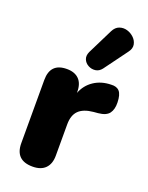

<svg xmlns="http://www.w3.org/2000/svg" viewBox="-148 -861 731 946"><g transform="rotate(20 217.0 -388.0)"><path d="M305 -564Q291 -546 271.5 -543.5Q252 -541 234.5 -550.5Q217 -560 210 -577.5Q203 -595 213 -617L279 -750Q291 -774 311 -781Q331 -788 351.5 -782Q372 -776 387.5 -761Q403 -746 406.5 -726Q410 -706 394 -685ZM143 9Q52 9 52 -81V-412Q52 -501 139 -501Q180 -501 202.5 -478.5Q225 -456 225 -412V-407Q242 -451 280 -476.5Q318 -502 370 -503Q399 -505 413.5 -488.5Q428 -472 429 -431Q430 -395 414.5 -374Q399 -353 357 -349L334 -347Q282 -342 257.5 -317.5Q233 -293 233 -245V-81Q233 -38 210 -14.5Q187 9 143 9Z"/></g></svg>

Font: Chiron GoRound TC H
Style: Regular
Weight: 900
Designer: Ryoko NISHIZUKA 西塚涼子 (kana, bopomofo & ideographs); Paul D. Hunt (Latin, Greek & Cyrillic); Sandoll Communications 산돌커뮤니
Foundry: Adobe
Version: Version 1.000;hotconv 1.1.1;makeotfexe 2.6.0